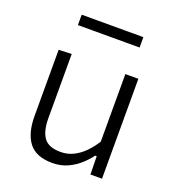

<svg xmlns="http://www.w3.org/2000/svg" viewBox="-128 -786 812 895"><g transform="rotate(20 278.0 -338.0)"><path d="M231.5 10.5Q151 10.5 115.2 -35.5Q79.5 -81.5 79.5 -167.5Q79.5 -200 79.5 -224.2Q79.5 -248.5 79.5 -271.5Q79.5 -314.5 79.5 -351.5Q79.5 -388.5 79.5 -423.5Q79.5 -458.5 79.5 -495.5L143.5 -498Q143.5 -443 143.5 -389.5Q143.5 -336 143.5 -276.5V-180.5Q143.5 -116.5 166.8 -83.8Q190 -51 250.5 -51Q285 -51 314.2 -65.8Q343.5 -80.5 367.5 -105.2Q391.5 -130 410.5 -160V-276.5Q410.5 -336 410.5 -388Q410.5 -440 410.5 -495.5H475Q475 -440 475 -387.5Q475 -335 475 -271.5V-219.5Q475 -158.5 475 -107Q475 -55.5 475 0H417.5L416 -90H408Q392.5 -68 367.2 -44.8Q342 -21.5 308 -5.5Q274 10.5 231.5 10.5ZM124.5 -634.5V-686Q159 -686 197.5 -686Q236 -686 277.5 -686Q319.5 -686 357.8 -686Q396 -686 430.5 -686V-634.5Q396 -634.5 357.8 -634.5Q319.5 -634.5 277.5 -634.5Q236 -634.5 197.5 -634.5Q159 -634.5 124.5 -634.5Z"/></g></svg>

Font: Commissioner Thin Light
Style: Regular
Weight: 300
Version: Version 1.000